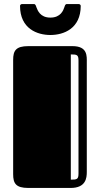

<svg xmlns="http://www.w3.org/2000/svg" viewBox="-20 -929 495 949"><path d="M45 -68C45 -23 58 0 120 0H329C405 0 409 -50 409 -79V-620C409 -651 414 -701 338 -701H120C58 -701 45 -678 45 -633ZM368 -72C368 -43 361 -41 330 -41V-660C361 -660 368 -658 368 -629ZM229 -842C178 -842 166 -878 160 -893C157 -901 156 -909 147 -909H89C82 -909 79 -903 79 -900C79 -787 164 -756 229 -756C294 -756 379 -787 379 -900C379 -903 376 -909 369 -909H311C302 -909 301 -901 298 -893C293 -878 280 -842 229 -842Z"/></svg>

Font: Fascinate Inline
Style: Regular
Weight: 900
Designer: Astigmatic (AOETI)
Foundry: Astigmatic (AOETI)
Version: Version 1.000